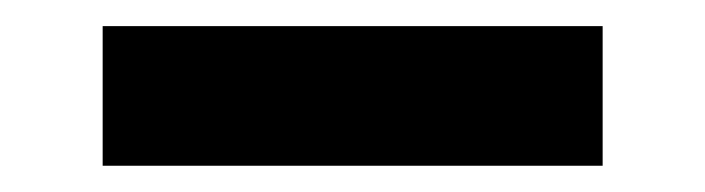

<svg xmlns="http://www.w3.org/2000/svg" viewBox="-20 -20 540 147"><path d="M58.6 106.9V0H441.4V106.9Z"/></svg>

Font: Schibsted Grotesk SemiBold
Style: Regular
Weight: 600
Designer: Bakken & Baeck AS, Henrik Kongsvoll
Foundry: Schibsted ASA
Version: Version 1.100;gftools[0.9.25]